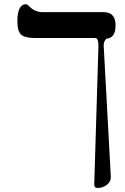

<svg xmlns="http://www.w3.org/2000/svg" viewBox="-20 -613 601 923"><path d="M535.6 -491.2Q535.6 -430.2 491.2 -426.8Q477.1 -412.6 478.5 -392.1L512.7 236.3Q514.2 259.3 494.4 274.9Q474.6 290.5 449.2 290.5Q432.6 290.5 433.1 272.9L453.1 -387.2Q454.6 -423.8 441.9 -429.2Q437 -430.7 426.8 -430.2H288.1H149.9Q99.1 -430.2 81.3 -446.8Q63.5 -463.4 63.5 -510.3Q63.5 -592.8 105.5 -592.8Q110.4 -592.8 116.7 -586.4L119.1 -584Q147 -554.7 182.6 -554.7H477.5Q535.6 -554.7 535.6 -491.2Z"/></svg>

Font: Accordance
Style: Italic
Weight: 400
Italic angle: -11°
Version: Version 1.2 (build January 31, 2020) Miklal Software Solutio